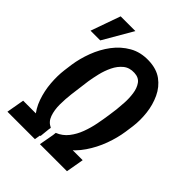

<svg xmlns="http://www.w3.org/2000/svg" viewBox="-220 -899 1017 1017"><g transform="rotate(45 288.5 -390.5)"><path d="M408.7 -367.7 415.5 -417.5Q418 -439.5 419.9 -472.9Q421.9 -506.3 417.2 -539.8Q412.6 -573.2 396.2 -596.4Q379.9 -619.6 345.7 -621.1Q308.1 -623 282.7 -602.3Q257.3 -581.5 241.5 -548.6Q225.6 -515.6 217.3 -480.2Q209 -444.8 204.6 -417L198.2 -367.7Q194.8 -342.8 189.9 -304Q185.1 -265.1 184.8 -223.6Q184.6 -182.1 196.3 -148.9Q208 -115.7 237.8 -103L230.5 -32.2Q177.7 -43.9 144.3 -80.6Q110.8 -117.2 93.5 -166.7Q76.2 -216.3 72 -269.3Q67.9 -322.3 73.7 -367.7L80.1 -416Q87.9 -469.2 108.4 -523.7Q128.9 -578.1 162.8 -623.3Q196.8 -668.5 244.4 -695.6Q292 -722.7 354 -720.7Q414.1 -718.8 452.9 -690.2Q491.7 -661.6 512.9 -616.2Q534.2 -570.8 540.3 -518.1Q546.4 -465.3 540 -416L533.2 -367.7Q525.4 -314.5 504.9 -258.8Q484.4 -203.1 451.4 -154.8Q418.5 -106.4 372.6 -73.2Q326.7 -40 268.1 -31.2L275.9 -101.6Q312.5 -116.2 336.2 -146.5Q359.9 -176.8 374 -214.8Q388.2 -252.9 396 -293Q403.8 -333 408.7 -367.7ZM258.8 0 276.9 -100.1H479L461.4 0ZM15.6 0 33.2 -100.1H238.3L221.2 0ZM23.4 -614.7 82.5 -781.2H192.9L96.2 -614.7Z"/></g></svg>

Font: Roboto Condensed Medium
Style: Italic
Weight: 500
Italic angle: -12°
Designer: Christian Robertson
Foundry: Google
Version: Version 3.0; 2020